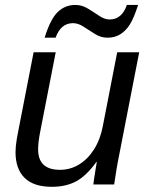

<svg xmlns="http://www.w3.org/2000/svg" viewBox="-20 -737 596 767"><path d="M365.2 -90.3Q324.7 -34.2 283.9 -12.5Q243.2 9.3 187 9.3Q114.7 9.3 78.4 -26.4Q42 -62 42 -129.4Q42 -140.1 43.2 -152.3Q44.4 -164.6 46.6 -179Q48.8 -193.4 52.2 -209.5L114.3 -528.3H202.6L141.1 -213.4Q132.3 -170.4 132.3 -140.1Q132.3 -58.6 219.7 -58.6Q260.7 -58.6 295.7 -79.8Q330.6 -101.1 355.5 -140.1Q380.4 -179.2 390.6 -232.4L448.2 -528.3H536.1L455.1 -112.8Q450.2 -89.8 445.6 -61.5Q440.9 -33.2 436 0H353Q353 -3.9 355.5 -20.5Q357.9 -37.1 361.3 -57.1Q364.7 -77.1 366.7 -90.3ZM409.2 -586.4Q383.3 -586.4 359.6 -601.1Q335.9 -615.7 314.2 -630.1Q292.5 -644.5 271.5 -644.5Q247.1 -644.5 229.7 -629.9Q212.4 -615.2 202.1 -586.4H158.2Q181.2 -660.6 210.7 -689Q240.2 -717.3 280.8 -717.3Q307.1 -717.3 330.8 -702.9Q354.5 -688.5 376.2 -673.8Q397.9 -659.2 418 -659.2Q442.4 -659.2 459.7 -673.8Q477.1 -688.5 486.8 -717.3H531.7Q515.1 -665.5 499 -639.6Q483.4 -614.7 461.4 -600.6Q439.5 -586.4 409.2 -586.4Z"/></svg>

Font: Arimo
Style: Italic
Weight: 400
Italic angle: -12°
Designer: Steve Matteson
Foundry: Monotype Imaging Inc.
Version: Version 1.33